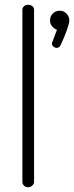

<svg xmlns="http://www.w3.org/2000/svg" viewBox="-20 -786 311 806"><path d="M271 -700Q271 -689 260.5 -659Q250 -629 234 -596Q232 -591 227.5 -588Q223 -585 218 -585Q211 -585 204.5 -590Q198 -595 198 -603Q198 -608 200 -610L219 -661Q206 -666 198 -676.5Q190 -687 190 -700Q190 -717 201.5 -729Q213 -741 231 -741Q247 -741 259 -729Q271 -717 271 -700ZM123 -745V-22Q123 -14 115.5 -7Q108 0 98 0Q88 0 81 -6.5Q74 -13 74 -22V-745Q74 -754 81 -760Q88 -766 98 -766Q109 -766 116 -760Q123 -754 123 -745Z"/></svg>

Font: Dosis
Style: Regular
Weight: 400
Designer: Edgar Tolentino, Pablo Impallari, Igino Marini
Foundry: Edgar Tolentino, Pablo Impallari, Igino Marini
Version: Version 1.007;Glyphs 3.1.1 (3134)